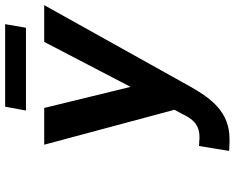

<svg xmlns="http://www.w3.org/2000/svg" viewBox="-103 -800 913 747"><g transform="rotate(-90 353.5 -426.5)"><path d="M175 10H186C290 10 342 -59 388 -139L707 -711H564L389 -375L307 -711H164L300 -204L284 -175C265 -134 243 -107 194 -107H186C183 -107 179 -108 176 -108H167C164 -108 161 -109 159 -109L140 8C142 9 145 9 149 9C157 9 167 10 175 10ZM619 -782 633 -863H312L297 -782Z"/></g></svg>

Font: Asimov
Style: NarIt
Weight: 500
Designer: Google
Version: Version 2.000980; 2014